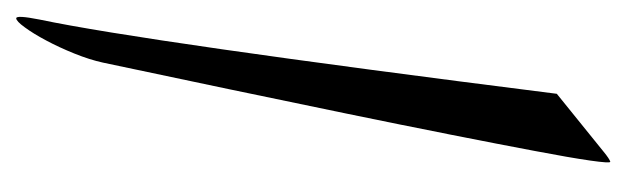

<svg xmlns="http://www.w3.org/2000/svg" viewBox="-278 -498 739 226"><g transform="rotate(90 91.0 -385.5)"><path d="M52.2 -137.7Q48.8 -122.1 41.5 -104Q34.2 -85.9 26.1 -70.8Q18.1 -55.7 10.7 -45.7Q3.4 -35.6 0 -35.6Q-3.9 -35.6 1.5 -63Q27.8 -188 88.9 -671.9L157.2 -727.1Q165.5 -733.9 168.9 -734.9Q170.9 -734.9 167.5 -711.2Q164.1 -687.5 156.2 -646Q148.4 -604.5 137.2 -547.9Q126 -491.2 112.3 -424.8Q98.6 -358.4 83.3 -285.2Q67.9 -211.9 52.2 -137.7Z"/></g></svg>

Font: XB Kayhan
Style: Italic
Weight: 400
Italic angle: -12°
Designer: Behnam
Foundry: Irmug
Version: Version 7.300 2009